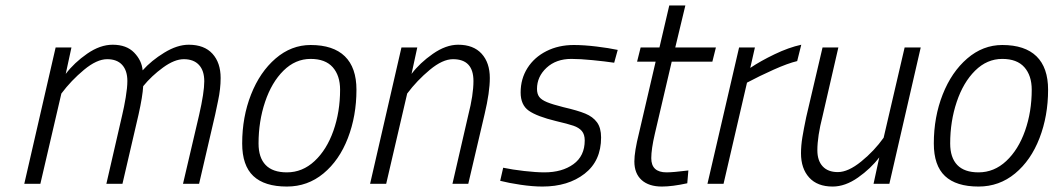

<svg xmlns="http://www.w3.org/2000/svg" viewBox="-20 -674 3863 704"><path d="M184 -500H242L221 -403Q252 -444 299.5 -477Q347 -510 393 -510Q444 -510 472 -481Q500 -452 503 -416Q535 -452 582.5 -481Q630 -510 672 -510Q729 -510 759 -477Q789 -444 789 -388Q789 -348 779.5 -304Q770 -260 769 -254L710 0H651L710 -252Q729 -335 729 -376Q729 -415 709.5 -436Q690 -457 654 -457Q620 -457 578 -426.5Q536 -396 505 -358Q503 -321 488 -254L429 0H370L428 -252Q435 -281 441 -317Q447 -353 447 -377Q447 -415 428 -436Q409 -457 373 -457Q335 -457 288 -418Q241 -379 205 -331L128 0H69Z M868 -148Q868 -245 900.5 -327.5Q933 -410 990.5 -459.5Q1048 -509 1119 -509Q1202 -509 1244.5 -467.5Q1287 -426 1287 -345Q1287 -249 1255.5 -167.5Q1224 -86 1166 -38Q1108 10 1032 10Q950 10 909 -28.5Q868 -67 868 -148ZM1227 -345Q1227 -397 1200 -427.5Q1173 -458 1119 -458Q1063 -458 1019.5 -415Q976 -372 952 -300.5Q928 -229 928 -148Q928 -96 954 -69Q980 -42 1032 -42Q1089 -42 1133.5 -83.5Q1178 -125 1202.5 -194.5Q1227 -264 1227 -345Z M1452 -500H1510L1489 -403Q1519 -443 1567 -476.5Q1615 -510 1660 -510Q1716 -510 1746 -477Q1776 -444 1776 -388Q1776 -336 1757 -256L1697 0H1639L1697 -252Q1716 -326 1716 -377Q1716 -457 1641 -457Q1603 -457 1556 -418Q1509 -379 1473 -331L1396 0H1337Z M1814 -11 1825 -59Q1858 -52 1902 -47Q1946 -42 1976 -42Q2041 -42 2082.5 -72Q2124 -102 2124 -159Q2124 -181 2113.5 -193.5Q2103 -206 2082.5 -213Q2062 -220 2019 -230Q1949 -247 1919 -268Q1889 -289 1889 -335Q1889 -385 1914 -424.5Q1939 -464 1983.5 -486.5Q2028 -509 2084 -509Q2121 -509 2166.5 -503.5Q2212 -498 2245 -491L2232 -444Q2198 -449 2152.5 -453.5Q2107 -458 2075 -458Q2019 -458 1984 -425.5Q1949 -393 1949 -348Q1949 -330 1957 -319Q1965 -308 1985.5 -299.5Q2006 -291 2046 -281Q2098 -269 2126 -257.5Q2154 -246 2169 -225.5Q2184 -205 2184 -170Q2184 -84 2123.5 -37Q2063 10 1969 10Q1933 10 1889 3.5Q1845 -3 1814 -11Z M2306 -82Q2306 -118 2323 -186L2384 -448H2316L2329 -500H2398L2434 -654H2493L2456 -500H2605L2592 -448H2443L2381 -183Q2368 -127 2368 -94Q2368 -42 2424 -42Q2448 -42 2504 -49L2500 -2Q2445 10 2407 10Q2359 10 2332.5 -14Q2306 -38 2306 -82Z M2690 -500H2748L2731 -425Q2768 -450 2820 -475Q2872 -500 2918 -510L2903 -450Q2869 -442 2816.5 -418.5Q2764 -395 2719 -371L2633 0H2574Z M2917 -112Q2917 -140 2922 -170.5Q2927 -201 2936 -244L2996 -500H3054L2996 -248Q2977 -174 2977 -123Q2977 -85 2996.5 -64Q3016 -43 3052 -43Q3090 -43 3138 -82Q3186 -121 3220 -169L3297 -500H3356L3241 0H3183L3204 -97Q3173 -56 3126 -23Q3079 10 3033 10Q2977 10 2947 -23Q2917 -56 2917 -112Z M3404 -148Q3404 -245 3436.5 -327.5Q3469 -410 3526.5 -459.5Q3584 -509 3655 -509Q3738 -509 3780.5 -467.5Q3823 -426 3823 -345Q3823 -249 3791.5 -167.5Q3760 -86 3702 -38Q3644 10 3568 10Q3486 10 3445 -28.5Q3404 -67 3404 -148ZM3763 -345Q3763 -397 3736 -427.5Q3709 -458 3655 -458Q3599 -458 3555.5 -415Q3512 -372 3488 -300.5Q3464 -229 3464 -148Q3464 -96 3490 -69Q3516 -42 3568 -42Q3625 -42 3669.5 -83.5Q3714 -125 3738.5 -194.5Q3763 -264 3763 -345Z"/></svg>

Font: Cairo Light
Style: Italic
Weight: 300
Italic angle: -13°
Designer: Mohamed Gaber, Accademia di Belle Arti di Urbino and others
Foundry: Kief Type Foundry, Accademia di Belle Arti di Urbino and others
Version: Version 3.011